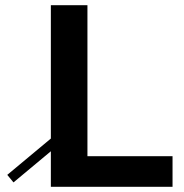

<svg xmlns="http://www.w3.org/2000/svg" viewBox="-20 -720 708 740"><path d="M317 -118V-700H176V-186L8 -46L32 -17L176 -137V0H645V-118Z"/></svg>

Font: Arthouse Owned
Style: Bold
Weight: 700
Designer: Jeremy Tribby
Foundry: Tribby Type
Version: Version 1.000;PS 001.000;hotconv 1.0.88;makeotf.lib2.5.64775